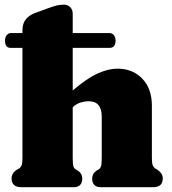

<svg xmlns="http://www.w3.org/2000/svg" viewBox="-20 -784 720 804"><path d="M1 -614.5Q1 -627.5 8 -636.5Q15 -645.5 25 -645.5H74V-658Q74 -685 87.5 -702.2Q101 -719.5 124 -728.5L178.5 -748.5Q202 -757 216.2 -760.8Q230.5 -764.5 247.5 -764.5Q264 -764.5 274.2 -753.8Q284.5 -743 284.5 -726V-645.5H438.5Q450 -645.5 457 -636.5Q464 -627.5 464 -614.5Q464 -583.5 438.5 -583.5H284.5V-405Q342.5 -455 387.8 -475.8Q433 -496.5 471.5 -496.5Q536 -496.5 576 -454.5Q616 -412.5 616 -341.5V-123.5Q616 -101 619.5 -92.2Q623 -83.5 630 -78.5L639 -73.5Q649.5 -66 655.5 -57.5Q661.5 -49 661.5 -36.5Q661.5 0 620 0H403Q366 0 366 -36.5Q366 -56.5 383.5 -69L393 -74.5Q400.5 -79 403.2 -88.8Q406 -98.5 406 -123.5V-296Q406 -360 351.5 -360Q335 -360 317.5 -354.8Q300 -349.5 284.5 -335V-123.5Q284.5 -98.5 287 -88.8Q289.5 -79 297 -74.5L307 -69Q324.5 -56.5 324.5 -36.5Q324.5 0 287 0H70.5Q28.5 0 28.5 -36.5Q28.5 -59.5 51 -73.5L60 -78.5Q67 -83.5 70.5 -92.2Q74 -101 74 -123.5V-583.5H24Q1 -583.5 1 -614.5Z"/></svg>

Font: Fraunces 9pt S050 Black
Style: Regular
Weight: 900
Version: Version 1.000; ttfautohint (v1.8.3)